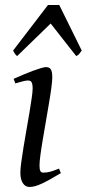

<svg xmlns="http://www.w3.org/2000/svg" viewBox="-20 -724 345 764"><path d="M222.2 -35.2Q199.2 -21.5 180.9 -11.2Q162.6 -1 147.5 6.1Q132.3 13.2 120.1 16.6Q107.9 20 97.2 20Q80.6 20 70.8 4.6Q61 -10.7 61 -37.1Q61 -51.8 64.7 -78.9Q68.4 -106 73.7 -138.9Q79.1 -171.9 85.4 -207.8Q91.8 -243.7 97.2 -276.1Q102.5 -308.6 106.2 -334Q109.9 -359.4 109.9 -371.1Q109.9 -382.3 108.4 -388.9Q106.9 -395.5 104.5 -398.7Q102.1 -401.9 98.1 -402.8Q94.2 -403.8 89.8 -403.8Q85.9 -403.8 77.9 -402.1Q69.8 -400.4 61.5 -397.9Q52.2 -395.5 41 -392.1L34.2 -410.2Q54.7 -419.4 75 -428Q95.2 -436.5 112.8 -442.9Q130.4 -449.2 143.6 -453.1Q156.7 -457 163.1 -457Q176.8 -457 182.4 -447.8Q188 -438.5 188 -416Q188 -401.9 184.3 -374.3Q180.7 -346.7 174.8 -312.5Q168.9 -278.3 162.6 -241Q156.2 -203.6 150.4 -169.4Q144.5 -135.3 140.9 -107.7Q137.2 -80.1 137.2 -65.9Q137.2 -50.8 140.4 -43.9Q143.6 -37.1 151.9 -37.1Q167 -37.1 180.9 -41Q194.8 -44.9 214.8 -53.2ZM305.2 -522.9Q298.3 -513.2 294.7 -508.8Q291 -504.4 283.2 -501L181.6 -630.4L48.3 -501Q43.9 -503.9 40.5 -508.5Q37.1 -513.2 32.2 -522.9L170.9 -704.1H215.8Z"/></svg>

Font: Gentium Plus
Style: Italic
Weight: 400
Italic angle: -8°
Designer: J. Victor Gaultney, Annie Olsen, Iska Routamaa
Foundry: SIL International
Version: Version 1.510